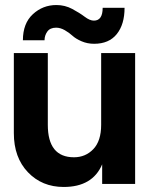

<svg xmlns="http://www.w3.org/2000/svg" viewBox="-20 -731 597 763"><path d="M354 -557Q327 -557 304 -567Q281 -577 268 -589Q255 -601 237.5 -611Q220 -621 203 -621Q179 -621 168 -605.5Q157 -590 157 -571H71Q71 -638 110.5 -674.5Q150 -711 204 -711Q238 -711 267 -695.5Q296 -680 316.5 -664.5Q337 -649 353 -649Q388 -649 388 -700H475Q475 -634 444 -595.5Q413 -557 354 -557ZM233 12Q147 12 91 -46.5Q35 -105 35 -202V-520H170V-235Q170 -106 274 -106Q320 -106 351 -138.5Q382 -171 382 -235V-520H517V0H386V-78Q348 12 233 12Z"/></svg>

Font: Cal Sans
Style: Regular
Weight: 400
Designer: Designer Mark Davis DBA MarkFonts
Foundry: Designer Mark Davis DBA MarkFonts
Version: Version 1.000